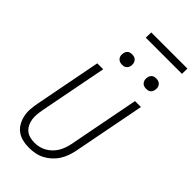

<svg xmlns="http://www.w3.org/2000/svg" viewBox="-319 -1124 1212 1212"><g transform="rotate(45 286.5 -518.5)"><path d="M219 12Q189 12 161.5 5.5Q134 -1 112 -17Q90 -33 76.5 -57Q63 -81 57 -108.5Q51 -136 53 -165.5Q55 -195 61 -225L147 -670H200L112 -216Q108 -194 106 -172Q104 -150 107 -129.5Q110 -109 119 -90.5Q128 -72 143 -59Q158 -46 178.5 -40.5Q199 -35 221 -35Q241 -35 261 -39.5Q281 -44 300 -54.5Q319 -65 335.5 -81Q352 -97 363 -115.5Q374 -134 381 -154Q388 -174 392 -194L484 -670H537L443 -185Q438 -160 429 -134.5Q420 -109 405 -85.5Q390 -62 368.5 -42.5Q347 -23 322.5 -10.5Q298 2 271.5 7Q245 12 219 12ZM479 -774Q467 -774 457 -778Q447 -782 441 -790.5Q435 -799 433 -810Q431 -821 434 -833Q435 -840 439.5 -847Q444 -854 450 -858.5Q456 -863 463.5 -864.5Q471 -866 479 -866Q490 -866 500 -862Q510 -858 516.5 -849.5Q523 -841 524.5 -830Q526 -819 523 -807Q522 -800 518 -793Q514 -786 507.5 -781.5Q501 -777 493.5 -775.5Q486 -774 479 -774ZM263 -774Q252 -774 242 -778Q232 -782 225.5 -790.5Q219 -799 217.5 -810Q216 -821 219 -833Q220 -840 224 -847Q228 -854 234.5 -858.5Q241 -863 248.5 -864.5Q256 -866 263 -866Q275 -866 285 -862Q295 -858 301 -849.5Q307 -841 309 -830Q311 -819 308 -807Q307 -800 302.5 -793Q298 -786 292 -781.5Q286 -777 278.5 -775.5Q271 -774 263 -774ZM572 -1001H249L250 -1049H573Z"/></g></svg>

Font: Lode Dark Term
Style: Italic
Weight: 400
Italic angle: -11°
Monospace: yes
Designer: Belleve Invis
Foundry: Belleve Invis
Version: Version 29.2.0